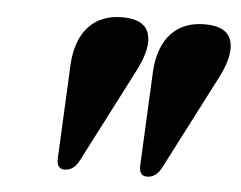

<svg xmlns="http://www.w3.org/2000/svg" viewBox="-38 -842 616 491"><g transform="rotate(5 270.0 -597.0)"><path d="M144 -396.5Q122.5 -396.5 124.5 -425.5L136 -666.5Q140 -729.5 171.5 -763.5Q203 -797.5 258 -797.5Q314 -797.5 325.5 -762.2Q337 -727 306.5 -667L182 -425Q168 -396.5 144 -396.5ZM355.5 -397Q334 -397 336 -426L347.5 -667Q351.5 -730 383 -764Q414.5 -798 469.5 -798Q525.5 -798 537 -762.8Q548.5 -727.5 518 -667.5L393.5 -425.5Q379.5 -397 355.5 -397Z"/></g></svg>

Font: Fraunces 72pt S000 Black
Style: Italic
Weight: 900
Italic angle: -16°
Version: Version 1.000; ttfautohint (v1.8.3)